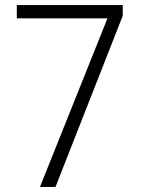

<svg xmlns="http://www.w3.org/2000/svg" viewBox="-20 -734 553 754"><path d="M137 0 402 -662H46V-714H462V-672L198 0Z"/></svg>

Font: Noto Sans Lao UI SemCond Light
Style: Regular
Weight: 300
Width: 4
Designer: Monotype Design Team
Foundry: Monotype Imaging Inc.
Version: Version 2.000; ttfautohint (v1.8.4.7-5d5b)